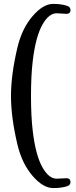

<svg xmlns="http://www.w3.org/2000/svg" viewBox="-20 -787 390 980"><path d="M69.3 -545.9Q92.3 -641.6 146 -704.3Q199.7 -767.1 251.5 -767.1Q291.5 -767.1 320.8 -757.8Q339.8 -752.4 339.8 -735.8Q339.8 -716.3 318.4 -716.3Q310.1 -716.3 295.7 -717.8Q281.2 -719.2 269 -719.2Q228.5 -719.2 195.3 -658.9Q162.1 -598.6 147.5 -479Q138.2 -403.3 138.2 -296.9Q138.2 -190.9 147.5 -115.2Q162.1 4.4 195.3 64.7Q228.5 125 269 125Q281.2 125 295.9 123.8Q310.5 122.6 318.4 122.6Q339.8 122.6 339.8 142.1Q339.8 158.7 320.8 164.1Q293 172.9 251.5 172.9Q199.7 172.9 146 110.4Q92.3 47.9 69.3 -47.9Q36.1 -187.5 36.1 -296.9Q36.1 -406.2 69.3 -545.9Z"/></svg>

Font: Cooper*
Style: Regular
Weight: 400
Designer: Owen Earl
Foundry: indestructible type*
Version: Version 0.001